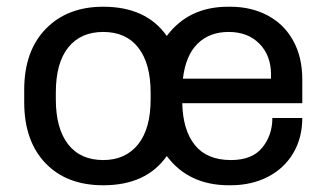

<svg xmlns="http://www.w3.org/2000/svg" viewBox="-20 -541 973 571"><path d="M879 -305V-234H522Q524 -153 560 -109Q596 -65 667 -65Q730 -65 760 -102Q790 -139 790 -190H879Q879 -131 852 -85.5Q825 -40 776.5 -15Q728 10 665 10H661Q541 10 476 -77Q415 10 287 10Q178 10 115 -56Q52 -122 52 -237V-274Q52 -389 116 -455Q180 -521 287 -521Q415 -521 476 -434Q541 -521 658 -521H665Q727 -521 776 -495Q825 -469 852 -420Q879 -371 879 -305ZM146 -265V-246Q146 -159 182.5 -112Q219 -65 287 -65Q353 -65 390.5 -111.5Q428 -158 428 -246V-265Q428 -352 391.5 -399Q355 -446 287 -446Q220 -446 183 -400Q146 -354 146 -265ZM524 -307H786V-319Q786 -376 751.5 -411Q717 -446 660 -446Q603 -446 567.5 -411Q532 -376 524 -307Z"/></svg>

Font: Chivo
Style: Regular
Weight: 400
Designer: Hector Gatti
Foundry: Omnibus-Type
Version: Version 1.006; ttfautohint (v1.4.1)